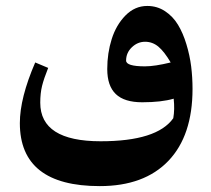

<svg xmlns="http://www.w3.org/2000/svg" viewBox="-20 -403 715 652"><path d="M633.8 -101.1Q633.8 57.6 551.8 143.3Q469.7 229 318.8 229Q47.4 229 47.4 15.1Q47.4 -70.3 99.6 -190.9L143.6 -172.4Q128.9 -135.7 122.8 -111.1Q116.7 -86.4 116.7 -54.2Q116.7 76.7 321.8 76.7Q513.2 76.7 568.4 -1.5Q573.7 -31.2 569.8 -67.9Q528.3 -55.7 462.9 -55.7Q402.3 -55.7 373.3 -83.5Q344.2 -111.3 344.2 -168.5Q344.2 -222.7 359.4 -270.5Q374.5 -318.4 406.2 -350.6Q438 -382.8 480 -382.8Q513.7 -382.8 540.5 -365Q567.4 -347.2 584.5 -318.8Q601.6 -290.5 613 -252.7Q624.5 -214.8 629.2 -177.2Q633.8 -139.6 633.8 -101.1ZM408.2 -197.3Q408.2 -177.7 472.2 -177.7Q505.4 -177.7 559.6 -190.9Q538.1 -227.5 518.1 -244.4Q498 -261.2 472.7 -261.2Q447.3 -261.2 427.7 -242.4Q408.2 -223.6 408.2 -197.3Z"/></svg>

Font: Parastoo FD
Style: Bold-FD
Weight: 700
Foundry: Saber Rastikerdar (saber.rastikerdar@gmail.com)
Version: Version 2.0.1